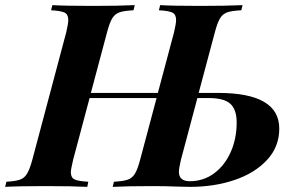

<svg xmlns="http://www.w3.org/2000/svg" viewBox="-61 -728 1154 748"><path d="M1027 -227Q1027 -156 979 -104.5Q931 -53 852 -26.5Q773 0 680 0L633 -1Q581 -3 535 -3Q434 -3 378 0L383 -20Q419 -22 436.5 -28Q454 -34 464.5 -51Q475 -68 485 -106L549 -346H288L224 -106Q215 -68 215 -57Q215 -36 229.5 -29Q244 -22 283 -20L279 0Q222 -3 116 -3Q11 -3 -41 0L-36 -20Q-1 -22 16.5 -28Q34 -34 44.5 -51.5Q55 -69 65 -106L197 -602Q205 -636 205 -650Q205 -672 190.5 -679Q176 -686 138 -688L143 -708Q192 -705 300 -705Q399 -705 464 -708L459 -688Q422 -686 404.5 -680Q387 -674 376.5 -657Q366 -640 356 -602L293 -366H554L617 -602Q625 -636 625 -650Q625 -672 610.5 -679Q596 -686 558 -688L563 -708Q613 -705 719 -705Q819 -705 884 -708L879 -688Q842 -686 824.5 -680Q807 -674 796.5 -657Q786 -640 776 -602L713 -366H789Q1027 -366 1027 -227ZM861 -251Q861 -301 836.5 -323.5Q812 -346 752 -346H708L644 -106Q636 -72 636 -59Q636 -22 678 -22Q732 -22 773.5 -53Q815 -84 838 -136Q861 -188 861 -251Z"/></svg>

Font: Playfair Display SC
Style: Bold Italic
Weight: 700
Italic angle: -14°
Designer: Claus Eggers Sørensen
Foundry: Claus Eggers Sørensen
Version: Version 1.200; ttfautohint (v1.6)